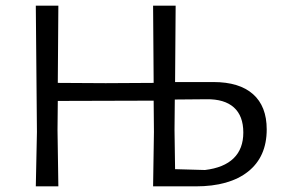

<svg xmlns="http://www.w3.org/2000/svg" viewBox="-20 -661 997 681"><path d="M926 -202Q926 -105 860 -52.5Q794 0 674 0H523L526 -193L525 -304L185 -303L184 -200L187 0H107L111 -193L107 -641H187L185 -367L355 -366L525 -367L523 -641H603L601 -370H737Q829 -370 877.5 -327Q926 -284 926 -202ZM843 -191Q843 -250 809.5 -280Q776 -310 712 -309L600 -308L599 -200L601 -61L707 -58Q774 -66 808.5 -99.5Q843 -133 843 -191Z"/></svg>

Font: Alegreya Sans
Style: Regular
Weight: 400
Designer: Juan Pablo del Peral
Foundry: Huerta Tipografica
Version: Version 2.008; ttfautohint (v1.6)